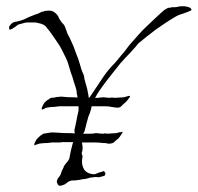

<svg xmlns="http://www.w3.org/2000/svg" viewBox="-20 -571 634 616"><path d="M173 25Q168 25 165 20L162 12Q163 8 164 5Q165 2 166 1Q170 -3 174 -10Q176 -17 178.5 -23Q181 -29 184 -34Q184 -38 191 -46Q199 -55 200 -58Q203 -61 204 -71Q205 -77 207 -86Q209 -95 212 -106Q212 -108 215 -115H186Q183 -115 180 -115Q177 -115 173 -114H155Q151 -114 147.5 -114Q144 -114 139 -113Q134 -112 130 -112Q126 -112 124 -112Q106 -111 103 -109L93 -106Q91 -104 90 -105V-109Q95 -122 101 -128Q110 -137 119 -142L131 -144L144 -146Q146 -146 152.5 -146Q159 -146 170 -145Q181 -144 194 -144Q207 -144 220 -143Q218 -152 219 -155L222 -168Q224 -176 225 -182.5Q226 -189 227 -194Q228 -199 229.5 -205Q231 -211 232 -216V-230H179Q175 -230 171 -230Q167 -230 162 -229Q157 -228 153 -228Q149 -228 147 -228Q130 -226 127 -225Q121 -221 117 -220Q115 -218 114 -221V-225Q119 -238 125 -244Q131 -250 143 -257Q144 -257 147 -257.5Q150 -258 155 -258Q161 -260 164 -260Q167 -260 168 -260Q173 -262 189 -260Q197 -259 207.5 -259Q218 -259 229 -258Q228 -260 228 -263Q228 -266 227 -268Q226 -270 226 -273Q226 -276 226 -278L223 -290L217 -308Q216 -313 214.5 -317Q213 -321 212 -325L208 -336L201 -359Q198 -370 195 -377Q193 -382 191 -386Q189 -390 187 -394Q185 -399 182 -404Q179 -409 176 -416Q174 -420 169.5 -427Q165 -434 158 -444Q151 -454 144.5 -463.5Q138 -473 130 -482Q124 -493 103 -497Q97 -499 91 -499Q85 -499 79 -499Q75 -499 70 -499Q65 -499 60 -498L38 -492Q35 -490 31.5 -487Q28 -484 24 -482Q17 -476 10 -476Q10 -480 9 -483Q9 -487 14 -492Q21 -501 35 -502Q43 -504 49.5 -506Q56 -508 60 -510Q65 -513 71 -515.5Q77 -518 82 -520Q94 -525 104 -528Q107 -530 109.5 -531Q112 -532 114 -533Q116 -533 119 -534Q122 -535 124 -536Q128 -536 131 -536.5Q134 -537 136 -537Q143 -537 149 -535Q159 -530 166 -520Q167 -518 168 -515.5Q169 -513 170 -511L176 -502Q177 -500 181 -496Q185 -492 186 -490Q188 -487 189 -484Q190 -481 191 -478Q192 -475 193.5 -471.5Q195 -468 196 -464Q205 -448 211 -433Q215 -425 218 -416.5Q221 -408 224 -400Q232 -381 236 -366Q238 -358 241 -349Q244 -340 248 -332Q250 -328 251 -317L257 -296Q259 -290 260 -284.5Q261 -279 262 -274Q265 -262 264 -258H267L302 -310Q321 -340 340 -360Q342 -362 345.5 -365.5Q349 -369 353 -374L371 -396Q376 -401 380 -406.5Q384 -412 388 -417Q396 -428 400 -432Q414 -448 426.5 -462Q439 -476 451 -487Q464 -499 477.5 -512Q491 -525 506 -538L509 -540Q513 -542 514 -543L520 -546Q522 -546 522 -547V-544Q522 -546 523 -546H524Q530 -548 536 -548H543Q546 -548 554 -550Q556 -551 564 -551Q568 -551 571 -551Q574 -551 578 -550Q587 -548 590 -546Q595 -542 594 -538Q584 -533 569 -528Q562 -526 555.5 -523.5Q549 -521 544 -518Q527 -508 511 -497.5Q495 -487 481 -477Q453 -456 424 -432Q424 -432 416 -422Q412 -418 407.5 -412.5Q403 -407 398 -402L379 -382Q375 -377 372 -374Q369 -371 368 -370Q353 -351 341 -336Q329 -321 319 -308Q309 -295 300.5 -282.5Q292 -270 285 -257Q289 -257 292.5 -257Q296 -257 299 -258Q308 -258 311 -259L332 -257Q335 -258 339 -258Q345 -258 346 -257L378 -259Q381 -260 384.5 -261Q388 -262 392 -263Q400 -265 396 -259Q392 -253 388.5 -249Q385 -245 383 -243Q380 -241 376.5 -237.5Q373 -234 369 -230Q363 -224 351 -226L337 -228Q328 -230 320.5 -230Q313 -230 307 -230H274L272 -220Q271 -216 270 -214Q269 -212 269 -210Q268 -208 267.5 -206.5Q267 -205 266 -203Q265 -202 265 -200Q265 -198 263 -196Q263 -194 262 -191Q261 -188 260 -184Q259 -182 258 -177Q257 -172 255 -164Q253 -157 251.5 -151.5Q250 -146 248 -144Q248 -143 247 -143V-142H269Q274 -142 279 -142.5Q284 -143 288 -144L308 -142Q312 -142 315 -143Q322 -143 323 -142L354 -144Q357 -145 360.5 -146Q364 -147 368 -147Q372 -149 373 -147.5Q374 -146 372 -144Q368 -137 364.5 -132.5Q361 -128 359 -126Q356 -124 352.5 -121Q349 -118 345 -114Q340 -110 327 -110Q321 -112 317.5 -112Q314 -112 313 -112Q304 -113 296.5 -113.5Q289 -114 283 -114H243Q244 -110 244 -107Q244 -104 245 -101Q245 -97 245 -93.5Q245 -90 244 -86Q241 -80 243 -75Q246 -71 244 -64Q244 -61 243.5 -58.5Q243 -56 243 -53Q243 -39 250 -27Q261 -12 284 -12L297 -17Q299 -18 301.5 -18.5Q304 -19 308 -20Q310 -22 310 -22Q314 -22 315.5 -20Q317 -18 318 -16Q318 -11 317 -9Q315 -6 304 -4Q301 -3 298 -2.5Q295 -2 291 -3H287Q281 -3 278 -2Q270 -2 262 1Q253 4 244 4Q237 6 228 7Q223 8 218.5 8Q214 8 210 8Q199 11 194 16Q189 21 178 24Q176 25 173 25Z"/></svg>

Font: Estonia
Style: Regular
Weight: 400
Designer: Robert E. Leuschke
Foundry: Robert E. Leuschke
Version: Version 1.014; ttfautohint (v1.8.3)